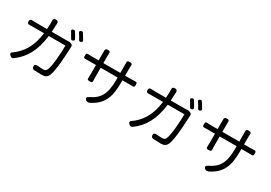

<svg xmlns="http://www.w3.org/2000/svg" viewBox="26 -1759 3867 2739"><g transform="rotate(30 1960.0 -390.0)"><path d="M780 -709C770 -725 759 -742 750 -756C741 -769 731 -771 716 -765C696 -757 691 -745 703 -727C711 -714 720 -700 728 -685C737 -670 746 -654 754 -640C762 -623 774 -620 791 -628C809 -636 815 -646 805 -664C797 -678 789 -693 780 -709ZM889 -747C879 -764 868 -781 858 -796C849 -809 839 -811 824 -804C804 -795 799 -784 811 -766C820 -754 828 -740 837 -726C846 -711 855 -695 863 -679C872 -663 884 -661 900 -668C917 -676 924 -686 915 -703C908 -717 898 -732 889 -747ZM584 -585H467C469 -618 471 -651 472 -686C472 -695 473 -705 474 -716C477 -749 465 -766 432 -766C398 -766 388 -748 392 -714C393 -703 393 -693 393 -684C393 -650 391 -617 389 -585H217C194 -585 170 -586 147 -587C118 -589 105 -578 105 -549C105 -520 118 -509 147 -511C170 -512 194 -512 218 -512H382C356 -310 285 -187 188 -99C173 -84 154 -70 136 -57C103 -37 100 -17 131 8C150 24 168 25 188 10C334 -99 426 -246 460 -512H597H734C734 -407 721 -166 684 -90C673 -67 656 -59 627 -59C599 -59 567 -61 532 -64C501 -68 483 -54 487 -23C490 1 503 13 527 15C568 17 610 19 649 19C703 19 734 1 754 -41C798 -135 809 -421 813 -515C813 -520 813 -527 814 -534C817 -553 809 -567 794 -575L787 -579C772 -586 753 -589 741 -587C729 -586 716 -585 701 -585Z M1467 -566H1328V-691C1328 -703 1329 -715 1329 -725C1332 -755 1321 -763 1290 -763C1259 -763 1247 -747 1250 -716C1250 -707 1250 -698 1250 -691V-566H1144C1123 -566 1101 -567 1082 -568C1050 -572 1046 -560 1046 -528C1046 -498 1049 -487 1078 -489C1097 -489 1121 -490 1144 -490H1250V-332C1250 -314 1249 -295 1248 -279C1246 -248 1258 -243 1289 -243C1320 -243 1332 -248 1330 -279C1329 -295 1328 -315 1328 -332V-490H1467H1607V-450C1607 -207 1537 -113 1397 -47C1362 -32 1353 -10 1381 16C1397 32 1423 30 1444 21C1636 -77 1686 -211 1686 -456V-490H1793C1816 -490 1837 -490 1853 -489C1882 -488 1884 -500 1884 -529C1884 -558 1880 -570 1852 -568C1837 -567 1816 -566 1793 -566H1686V-688C1686 -704 1687 -719 1688 -731C1691 -762 1679 -768 1648 -768C1614 -768 1603 -760 1606 -727C1607 -715 1607 -702 1607 -688V-566Z M2740 -709C2730 -725 2719 -742 2710 -756C2701 -769 2691 -771 2676 -765C2656 -757 2651 -745 2663 -727C2671 -714 2680 -700 2688 -685C2697 -670 2706 -654 2714 -640C2722 -623 2734 -620 2751 -628C2769 -636 2775 -646 2765 -664C2757 -678 2749 -693 2740 -709ZM2849 -747C2839 -764 2828 -781 2818 -796C2809 -809 2799 -811 2784 -804C2764 -795 2759 -784 2771 -766C2780 -754 2788 -740 2797 -726C2806 -711 2815 -695 2823 -679C2832 -663 2844 -661 2860 -668C2877 -676 2884 -686 2875 -703C2868 -717 2858 -732 2849 -747ZM2544 -585H2427C2429 -618 2431 -651 2432 -686C2432 -695 2433 -705 2434 -716C2437 -749 2425 -766 2392 -766C2358 -766 2348 -748 2352 -714C2353 -703 2353 -693 2353 -684C2353 -650 2351 -617 2349 -585H2177C2154 -585 2130 -586 2107 -587C2078 -589 2065 -578 2065 -549C2065 -520 2078 -509 2107 -511C2130 -512 2154 -512 2178 -512H2342C2316 -310 2245 -187 2148 -99C2133 -84 2114 -70 2096 -57C2063 -37 2060 -17 2091 8C2110 24 2128 25 2148 10C2294 -99 2386 -246 2420 -512H2557H2694C2694 -407 2681 -166 2644 -90C2633 -67 2616 -59 2587 -59C2559 -59 2527 -61 2492 -64C2461 -68 2443 -54 2447 -23C2450 1 2463 13 2487 15C2528 17 2570 19 2609 19C2663 19 2694 1 2714 -41C2758 -135 2769 -421 2773 -515C2773 -520 2773 -527 2774 -534C2777 -553 2769 -567 2754 -575L2747 -579C2732 -586 2713 -589 2701 -587C2689 -586 2676 -585 2661 -585Z M3427 -566H3288V-691C3288 -703 3289 -715 3289 -725C3292 -755 3281 -763 3250 -763C3219 -763 3207 -747 3210 -716C3210 -707 3210 -698 3210 -691V-566H3104C3083 -566 3061 -567 3042 -568C3010 -572 3006 -560 3006 -528C3006 -498 3009 -487 3038 -489C3057 -489 3081 -490 3104 -490H3210V-332C3210 -314 3209 -295 3208 -279C3206 -248 3218 -243 3249 -243C3280 -243 3292 -248 3290 -279C3289 -295 3288 -315 3288 -332V-490H3427H3567V-450C3567 -207 3497 -113 3357 -47C3322 -32 3313 -10 3341 16C3357 32 3383 30 3404 21C3596 -77 3646 -211 3646 -456V-490H3753C3776 -490 3797 -490 3813 -489C3842 -488 3844 -500 3844 -529C3844 -558 3840 -570 3812 -568C3797 -567 3776 -566 3753 -566H3646V-688C3646 -704 3647 -719 3648 -731C3651 -762 3639 -768 3608 -768C3574 -768 3563 -760 3566 -727C3567 -715 3567 -702 3567 -688V-566Z"/></g></svg>

Font: GenSenRounded2 TW R
Style: Regular
Weight: 400
Version: Version 2.100;PS 2.1;hotconv 16.6.51;makeotf.lib2.5.65220 DE